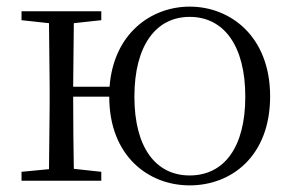

<svg xmlns="http://www.w3.org/2000/svg" viewBox="-20 -546 886 580"><path d="M553 -16C450 -16 386 -101 386 -254C386 -407 450 -495 553 -495C657 -495 721 -407 721 -254C721 -101 657 -16 553 -16ZM553 14C679 14 796 -74 796 -255C796 -435 677 -526 553 -526C437 -526 323 -445 311 -284H201L203 -476L286 -485V-512H45V-485L128 -476L130 -285V-227L128 -35L45 -27V0H286V-27L203 -36C202 -91 201 -176 201 -254H310C310 -75 428 14 553 14Z"/></svg>

Font: Noto Serif JP Light
Style: Regular
Weight: 300
Designer: Ryoko NISHIZUKA 西塚涼子 (kana & ideographs); Frank Grießhammer (Latin, Greek & Cyrillic); Wenlong ZHANG 张文龙 (bopomofo); San
Foundry: Adobe
Version: Version 2.001;hotconv 1.1.0;makeotfexe 2.6.0